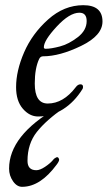

<svg xmlns="http://www.w3.org/2000/svg" viewBox="-20 -434 415 740"><path d="M67 286Q46 287 30.5 265Q15 243 15 216Q15 88 199 -18H226Q158 29 122 74.5Q86 120 86 186Q86 222 120 222Q134 222 153.5 209Q173 196 184 183Q189 176 197 172.5Q205 169 208 181Q208 188 198 201Q136 285 67 286ZM127 15Q94 15 68 -15Q42 -45 42 -98Q42 -161 73 -232.5Q104 -304 165.5 -359Q227 -414 301 -414Q375 -414 375 -351Q375 -297 292.5 -257Q210 -217 146 -217Q136 -217 131 -207Q114 -171 114 -112Q114 -35 164 -35Q224 -35 272 -98Q280 -109 290 -109Q300 -109 300 -99Q300 -94 298 -91Q267 -41 223 -13Q179 15 127 15ZM286 -385Q248 -385 198.5 -331.5Q149 -278 149 -252Q149 -246 156 -246Q177 -246 211 -255Q245 -264 279.5 -290.5Q314 -317 314 -353Q314 -385 286 -385Z"/></svg>

Font: EB Garamond 12
Style: Italic
Weight: 400
Italic angle: -17°
Version: Version 0.016; ttfautohint (v1.8.4)